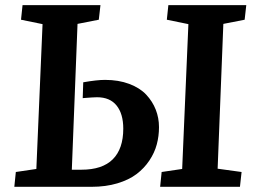

<svg xmlns="http://www.w3.org/2000/svg" viewBox="-20 -720 974 740"><path d="M144 -627 61 -644 66.9 -700.2H367.2L360.8 -644L278.8 -627.9L256.8 -65.9H293.9Q374.5 -65.9 414.8 -106.2Q455.1 -146.5 455.1 -224.1Q455.1 -281.2 429.4 -313.2Q403.8 -345.2 354 -345.2Q340.8 -345.2 298.8 -341.8L300.8 -402.8Q353.5 -412.1 384.8 -412.1Q437 -412.1 478 -396.7Q519 -381.3 543.5 -355.2Q567.9 -329.1 580.3 -297.4Q592.8 -265.6 592.8 -230Q592.8 -195.3 584.2 -163.3Q575.7 -131.3 555.7 -101.3Q535.6 -71.3 506.3 -49.1Q477.1 -26.9 432.4 -13.4Q387.7 0 333 0H35.2L41 -57.1L120.1 -68.8ZM706.1 -627 623 -644 628.9 -700.2H929.2L922.9 -644L840.8 -627.9L818.8 -69.8L911.1 -57.1L904.8 0H597.2L603 -57.1L682.1 -68.8Z"/></svg>

Font: Literata Book
Style: Bold Italic
Weight: 700
Italic angle: -3°
Designer: Latin by Veronika Burian and Jose Scaglione. Greek by Irene Vlachou. Cyrillic by Vera Evstafieva
Foundry: TypeTogether
Version: Version 1.003;PS 001.003;hotconv 1.0.88;makeotf.lib2.5.64775